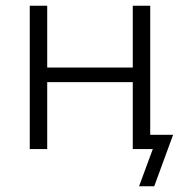

<svg xmlns="http://www.w3.org/2000/svg" viewBox="-20 -521 648 671"><path d="M84 0V-501H145V-285H444V-501H505V-50H585L519 130H466L514 0H444V-234H145V0Z"/></svg>

Font: Mulish Light
Style: Regular
Weight: 300
Designer: Vernon Adams
Foundry: Vernon Adams
Version: Version 3.603; ttfautohint (v1.8.3)